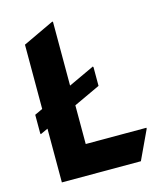

<svg xmlns="http://www.w3.org/2000/svg" viewBox="-112 -828 761 910"><g transform="rotate(-15 268.5 -373.5)"><path d="M78.1 0V-263.7L41 -246.6L39.1 -251V-342.3L78.1 -360.4V-675.8L229.5 -747.1H234.4V-433.1L362.3 -492.7L364.3 -488.3V-397L234.4 -336.4V-146.5H532.2V-141.6L465.8 0Z"/></g></svg>

Font: Nova Round
Style: Bold
Weight: 700
Designer: Wojciech Kalinowski "wmk69" (wmk69@o2.pl)
Foundry: Wojciech Kalinowski "wmk69" (wmk69@o2.pl)
Version: Version 3.1.0; 2021-05-23